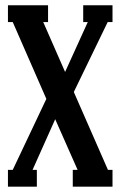

<svg xmlns="http://www.w3.org/2000/svg" viewBox="-20 -700 452 720"><path d="M401.9 -680.2V-617.2H383.8L256.8 -355L384.8 -63H401.9V0H252.9V-63H271L187 -252.9L102.1 -63H118.2V0H9.8V-63H27.8L153.8 -329.1L27.8 -617.2H9.8V-680.2H160.2V-617.2H142.1L224.1 -430.2L309.1 -617.2H292V-680.2Z"/></svg>

Font: Margherita Bold
Style: Regular
Weight: 700
Designer: James Puckett
Foundry: Dunwich Type Founders
Version: Version 1.008;hotconv 1.0.109;makeotfexe 2.5.65596